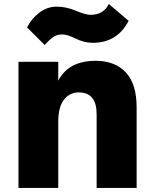

<svg xmlns="http://www.w3.org/2000/svg" viewBox="-20 -883 749 938"><path d="M70.3 35.2V-581.1H264.6V-489.3Q315.4 -585.9 447.3 -585.9Q542 -585.9 594.7 -529.3Q647.5 -472.7 647.5 -359.4V35.2H452.1V-325.2Q452.1 -431.6 364.3 -431.6Q320.3 -431.6 292.5 -396Q264.6 -360.4 264.6 -288.1V35.2ZM112.3 -749Q132.8 -791 171.9 -820.8Q210.9 -850.6 256.8 -850.6Q302.7 -850.6 350.6 -830.6Q398.4 -810.5 421.9 -810.5Q485.4 -810.5 511.7 -863.3L608.4 -781.2Q552.7 -673.8 433.6 -673.8Q391.6 -673.8 350.1 -694.3Q308.6 -714.8 284.7 -714.8Q260.7 -714.8 243.7 -704.6Q226.6 -694.3 198.2 -663.1Z"/></svg>

Font: GenEi M Gothic v2 Black
Style: Regular
Weight: 900
Version: Version 2.0